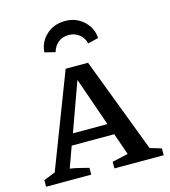

<svg xmlns="http://www.w3.org/2000/svg" viewBox="-111 -840 822 929"><g transform="rotate(-15 299.5 -375.5)"><path d="M537 -51Q552 -47 562 -44Q572 -41 594 -34V0H347V-33L427 -51L389 -160H176L138 -55Q164 -51 186 -45.5Q208 -40 231 -34V0H5V-33L63 -56L244 -527H356ZM197 -216H370L285 -460ZM300 -751Q355 -751 393 -716Q431 -681 434 -630L381 -617Q375 -645 352.5 -663Q330 -681 300 -681Q268 -681 246.5 -663Q225 -645 218 -617L165 -630Q168 -681 206 -716Q244 -751 300 -751Z"/></g></svg>

Font: Piazzolla SC Medium
Style: Regular
Weight: 500
Designer: Juan Pablo del Peral
Foundry: Huerta Tipografica
Version: Version 1.330